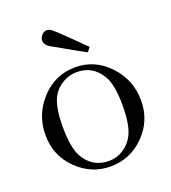

<svg xmlns="http://www.w3.org/2000/svg" viewBox="-122 -733 744 836"><g transform="rotate(-20 250.0 -315.5)"><path d="M155 -605Q155 -618 165 -630Q175 -642 190 -642Q201 -642 214.5 -631Q228 -620 283 -566Q317 -532 340 -510L325 -490Q305 -500 191 -565L185 -568Q180 -571 177.5 -572.5Q175 -574 170 -578Q165 -582 162.5 -585.5Q160 -589 157.5 -594Q155 -599 155 -605ZM250 -448Q341 -448 406 -379Q471 -310 471 -214Q471 -120 405.5 -54.5Q340 11 249 11Q160 11 94 -54Q28 -119 28 -214Q28 -309 92.5 -378.5Q157 -448 250 -448ZM111 -222Q111 -125 136 -81Q175 -14 250 -14Q287 -14 318 -34Q349 -54 366 -88Q388 -132 388 -222Q388 -318 362 -361Q323 -426 249 -426Q217 -426 185.5 -409Q154 -392 135 -359Q111 -315 111 -222Z"/></g></svg>

Font: CMU Serif
Style: Roman
Weight: 500
Version: Version 0.7.0